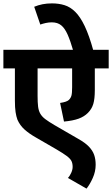

<svg xmlns="http://www.w3.org/2000/svg" viewBox="-20 -916 662 1134"><path d="M622 -512H540V-384Q540 -332 531 -302Q522 -272 499 -249Q477 -227 444 -215Q411 -203 358 -198L335 -308Q355 -311 368 -315.5Q381 -320 387 -326Q398 -337 402 -351.5Q406 -366 406 -401V-512H202V-349Q202 -311 205 -286.5Q208 -262 218 -244.5Q228 -227 248 -212Q268 -197 302 -177L442 -96Q483 -73 505 -50Q527 -27 536 -1.5Q545 24 545 57Q545 97 528 135Q511 173 491 198L381 135Q392 124 400.5 105Q409 86 409 70Q409 49 402 35Q395 21 374.5 5.5Q354 -10 313 -34L192 -104Q153 -126 125.5 -150.5Q98 -175 83 -209Q76 -228 72 -254Q68 -280 68 -322V-512H0V-622H622ZM413 -615Q396 -674 379.5 -711.5Q363 -749 341.5 -766.5Q320 -784 286 -784Q267 -784 249.5 -780Q232 -776 218 -771L182 -876Q206 -886 231.5 -891Q257 -896 287 -896Q327 -896 361 -885.5Q395 -875 424.5 -846Q454 -817 480.5 -761.5Q507 -706 532 -615Z"/></svg>

Font: Noto Sans Devanagari
Style: Bold
Weight: 700
Version: Version 2.003